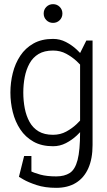

<svg xmlns="http://www.w3.org/2000/svg" viewBox="-20 -695 515 923"><path d="M365 -440 425 -430V-70L365 -60ZM425 -70V2Q425 68 404.5 114Q384 160 345 184Q306 208 250 208V153Q290 153 315.5 136.5Q341 120 353 74Q365 28 365 -60ZM365 -440 395 -500H425V-430ZM393 -150 425 -140Q425 -140 416 -125Q407 -110 390 -88Q373 -66 349.5 -44Q326 -22 297 -7Q268 8 235 8V-47Q270 -47 298.5 -62.5Q327 -78 348.5 -98.5Q370 -119 381.5 -134.5Q393 -150 393 -150ZM393 -350Q393 -350 381.5 -365.5Q370 -381 348.5 -401Q327 -421 298.5 -436.5Q270 -452 235 -452V-508Q268 -508 297 -493Q326 -478 349.5 -456Q373 -434 390 -412Q407 -390 416 -375Q425 -360 425 -360ZM235 -452Q193 -452 165.5 -435.5Q138 -419 122 -390Q106 -361 99 -325Q92 -289 92 -250Q92 -211 99 -174.5Q106 -138 122 -109Q138 -80 165.5 -63.5Q193 -47 235 -47V8Q180 8 141 -14Q102 -36 77.5 -73Q53 -110 41.5 -156Q30 -202 30 -250Q30 -298 41.5 -344Q53 -390 77.5 -427Q102 -464 141 -486Q180 -508 235 -508ZM96 111Q105 116 124 126Q143 136 174 144.5Q205 153 251 153V208Q196 208 155.5 194.5Q115 181 93 168Q71 155 71 155ZM131 55V155H71L96 55ZM235 -585Q216 -585 203 -598Q190 -611 190 -630Q190 -649 203 -662Q216 -675 235 -675Q254 -675 267 -662Q280 -649 280 -630Q280 -611 267 -598Q254 -585 235 -585Z"/></svg>

Font: Epunda Slab Light
Style: Regular
Weight: 300
Designer: Simon Atzbach
Foundry: typofactur
Version: Version 1.102